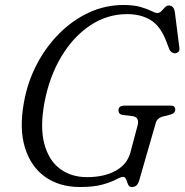

<svg xmlns="http://www.w3.org/2000/svg" viewBox="-20 -734 739 769"><path d="M474 -714Q516 -714 543.2 -706Q570.5 -698 586.2 -690Q602 -682 610 -682Q619.5 -682 626.5 -689.5Q633.5 -697 640.5 -704.5Q647.5 -712 655.5 -712Q677 -712 680.5 -684L698.5 -542Q700 -531 694.2 -526Q688.5 -521 680.5 -520.5Q673 -520.5 666.8 -525.5Q660.5 -530.5 658 -537L645 -571Q621.5 -631 582.5 -654.2Q543.5 -677.5 489 -677.5Q409 -677.5 341 -632Q273 -586.5 225.5 -507Q178 -427.5 158.5 -325.5Q139.5 -225 157.5 -158Q175.5 -91 220.5 -57.8Q265.5 -24.5 328 -24.5Q396.5 -24.5 442.8 -49.8Q489 -75 502 -122.5L530 -227.5Q541.5 -265.5 509.5 -269L472.5 -273.5Q454.5 -275.5 454.5 -292.5Q454.5 -311 480 -311H661Q673.5 -311 677.8 -306.8Q682 -302.5 682 -293.5Q680.5 -278.5 656.5 -273.5L635.5 -268Q610 -262.5 604 -242L538 -13Q533.5 3 526.2 9Q519 15 507.5 15Q497 15 493 5Q489 -5 485.2 -15.2Q481.5 -25.5 473 -25.5Q464 -25.5 445 -15.2Q426 -5 391.2 5Q356.5 15 300 15Q217.5 15 160.2 -26Q103 -67 79.8 -143.2Q56.5 -219.5 76 -325Q90.5 -405.5 127.2 -476Q164 -546.5 217.5 -600Q271 -653.5 336.5 -683.8Q402 -714 474 -714Z"/></svg>

Font: Fraunces 9pt Soft Light
Style: Italic
Weight: 300
Italic angle: -16°
Version: Version 1.000;[0bf87f6ff]